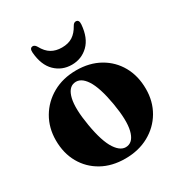

<svg xmlns="http://www.w3.org/2000/svg" viewBox="-158 -759 825 879"><g transform="rotate(-30 255.0 -319.0)"><path d="M258 -453.5Q327.5 -453.5 380.5 -423.8Q433.5 -394 463 -341.5Q492.5 -289 492.5 -220Q492.5 -154.5 462 -102.5Q431.5 -50.5 377.2 -20.5Q323 9.5 252 9.5Q182 9.5 129.2 -20Q76.5 -49.5 47 -101.5Q17.5 -153.5 17.5 -222Q17.5 -287.5 48.2 -340Q79 -392.5 133.2 -423Q187.5 -453.5 258 -453.5ZM288 -35.5Q321.5 -41 333.5 -90.5Q345.5 -140 329.5 -234Q313 -329.5 285.2 -371.8Q257.5 -414 222.5 -408Q189 -402.5 177.2 -352.8Q165.5 -303 181.5 -209.5Q197.5 -114.5 225.8 -72Q254 -29.5 288 -35.5ZM255 -576Q289 -576 311.5 -590.5Q334 -605 350.5 -635Q358 -648.5 368.5 -648.5Q386 -648.5 384 -623.5Q378.5 -555 342.5 -520Q306.5 -485 255 -485Q203.5 -485 167.5 -520Q131.5 -555 126 -623.5Q124 -648.5 141.5 -648.5Q151.5 -648.5 159.5 -635Q176.5 -603.5 199.8 -589.8Q223 -576 255 -576Z"/></g></svg>

Font: Fraunces 144pt Soft
Style: Bold
Weight: 700
Version: Version 1.000;[0bf87f6ff]